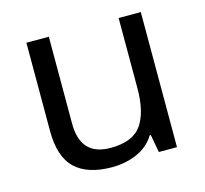

<svg xmlns="http://www.w3.org/2000/svg" viewBox="-85 -631 787 736"><g transform="rotate(-15 309.0 -263.0)"><path d="M533 -536V0H461L448 -71H444Q418 -29 372 -9.5Q326 10 274 10Q177 10 128 -36.5Q79 -83 79 -185V-536H168V-191Q168 -63 287 -63Q376 -63 410.5 -113Q445 -163 445 -257V-536Z"/></g></svg>

Font: Noto Sans Osmanya
Style: Regular
Weight: 400
Designer: Monotype Design Team
Foundry: Monotype Imaging Inc.
Version: Version 2.001; ttfautohint (v1.8.4.7-5d5b)